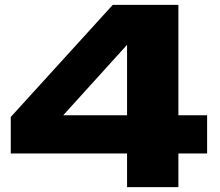

<svg xmlns="http://www.w3.org/2000/svg" viewBox="-20 -770 905 790"><path d="M714 0H502.8V-656H566.5L180 -229.3L179 -295.8H832.2V-138.5H24.3V-288.7L444 -750H714Z"/></svg>

Font: Unbounded Variable
Style: Regular
Weight: 400
Designer: Luke Prowse, Jean-Baptiste Morizot, Fátima Lázaro, Florian Runge
Foundry: NaN
Version: Version 1.600;FEAKit 1.0